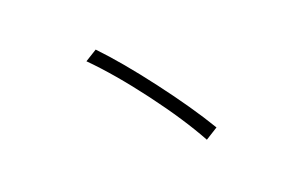

<svg xmlns="http://www.w3.org/2000/svg" viewBox="-65 -711 1130 738"><g transform="rotate(-15 500.0 -342.5)"><path d="M309.6 -531.2 355.5 -565.4Q441.4 -490.2 549.3 -371.1Q657.2 -252 726.6 -156.2L678.7 -120.1Q614.3 -216.8 508.3 -335Q402.3 -453.1 309.6 -531.2Z"/></g></svg>

Font: Gen Shin Gothic Light
Style: Regular
Weight: 200
Designer: [Source Han Sans]
Ryoko NISHIZUKA  (kana & ideographs); Paul D. Hunt (Latin, Greek & Cyrillic); Wenlong ZHANG  (bopomofo
Version: Version 1.002.20150607